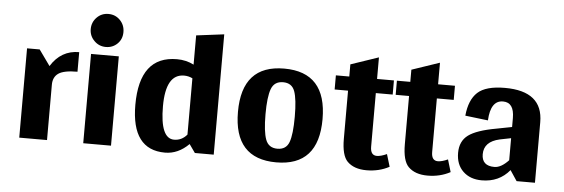

<svg xmlns="http://www.w3.org/2000/svg" viewBox="-39 -573 2014 686"><g transform="rotate(5 968.5 -230.0)"><path d="M91.6 -320.3H46.3V0H145.9V-198.4Q145.9 -226 165 -239.3Q184.2 -252.7 233.1 -252.7V-323Q168.1 -323 131.7 -264.2Z M326.1 -349.6Q350.5 -349.6 367.4 -366.1Q384.3 -382.6 384.3 -407.9Q384.3 -433.3 367.4 -450.6Q350.5 -468 325.6 -468Q300.7 -468 283.8 -450.6Q266.9 -433.3 266.9 -408.8Q266.9 -384.3 284.3 -367Q301.6 -349.6 326.1 -349.6ZM375.4 0V-320.3H275.8V0Z M743.8 -431.5 644.1 -419V-314.1Q616.5 -328.3 583.6 -328.3Q449.3 -328.3 449.3 -153Q449.3 8 569.4 8Q616.5 8 654.8 -30.2L676.2 0H743.8ZM597.9 -40.9Q548 -40.9 548 -156.6Q548 -272.2 613.9 -272.2Q629.9 -272.2 644.1 -265.1V-63.2Q625.4 -40.9 597.9 -40.9Z M1120.1 -160.1Q1120.1 -328.3 968.4 -328.3Q816.7 -328.3 816.7 -160.1Q816.7 8 968.4 8Q1120.1 8 1120.1 -160.1ZM915.5 -160.1Q915.5 -222.4 926.2 -250.9Q936.8 -279.4 968.4 -279.4Q1000 -279.4 1010.2 -251.3Q1020.5 -223.3 1020.5 -160.1Q1020.5 -97 1010.2 -69Q1000 -40.9 968.4 -40.9Q936.8 -40.9 926.2 -69.4Q915.5 -97.9 915.5 -160.1Z M1360.3 -56Q1339 -46.3 1324.7 -46.3Q1301.6 -46.3 1301.6 -77.4V-269.6H1362.1V-320.3H1301.6V-397.7L1202 -363.9V-320.3H1153.9V-269.6H1202V-97Q1202 -37.4 1223.3 -16Q1247.3 8 1292.3 8Q1337.2 8 1373.7 -11.6Z M1579.2 -56Q1557.8 -46.3 1543.6 -46.3Q1520.5 -46.3 1520.5 -77.4V-269.6H1581V-320.3H1520.5V-397.7L1420.8 -363.9V-320.3H1372.8V-269.6H1420.8V-97Q1420.8 -37.4 1442.2 -16Q1466.2 8 1511.1 8Q1556 8 1592.5 -11.6Z M1805.2 -37.4 1830.1 0H1895.9V-217.1Q1895.9 -328.3 1759.8 -328.3Q1691.3 -328.3 1661.9 -301.2Q1632.6 -274 1627.2 -217.1L1709.1 -207.3Q1712.6 -279.4 1757.1 -279.4Q1797.2 -279.4 1797.2 -223.3V-191.3L1742 -180.6Q1671.7 -168.1 1642.3 -146.4Q1613 -124.6 1613 -82.7Q1613 -40.9 1638.3 -16.5Q1663.7 8 1705.5 8Q1767.8 8 1805.2 -37.4ZM1701.1 -85.4Q1701.1 -130.8 1757.1 -143.2L1797.2 -151.2V-72.1Q1770.5 -43.6 1746.4 -43.6Q1701.1 -43.6 1701.1 -85.4Z"/></g></svg>

Font: Gidugu
Style: Regular
Weight: 400
Designer: Purushoth Kumar Guthula
Foundry: Silicon Andhra, USA.
Version: Version 1.0.5; ttfautohint (v1.2.25-373a) -l 7 -r 28 -G 50 -